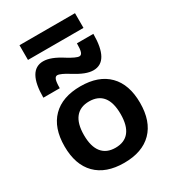

<svg xmlns="http://www.w3.org/2000/svg" viewBox="-223 -1049 1049 1174"><g transform="rotate(-30 301.5 -462.0)"><path d="M301.7 10Q173.7 10 104.3 -60Q35 -130 35 -260Q35 -390 104.3 -460Q173.7 -530 301.7 -530Q430 -530 499.1 -460Q568.3 -390 568.3 -260Q568.3 -130 499.1 -60Q430 10 301.7 10ZM301.7 -96.6Q365.7 -96.6 398.4 -137.8Q431 -179 431 -260Q431 -341.3 398.4 -382.4Q365.7 -423.4 301.7 -423.4Q238.6 -423.4 205.5 -382.4Q172.3 -341.3 172.3 -260Q172.3 -179 205.5 -137.8Q238.6 -96.6 301.7 -96.6ZM422 -574.3Q395 -574.3 363 -586.8Q331 -599.3 290 -625Q265 -641 244.8 -650.2Q224.7 -659.4 213.7 -659.4Q200 -659.4 193.8 -641.9Q187.6 -624.3 187.6 -582.7H71.7Q71.7 -776.3 181.3 -776.3Q208.7 -776.3 240.8 -764Q273 -751.6 313.3 -725.6Q339.3 -709.6 359 -700.5Q378.7 -691.3 389.7 -691.3Q403.7 -691.3 409.7 -709.1Q415.7 -727 415.7 -768H531.6Q531.6 -574.3 422 -574.3ZM105.7 -829.7V-933.6H497.6V-829.7Z"/></g></svg>

Font: M PLUS 1 Thin
Style: Regular
Weight: 100
Designer: Coji Morishita
Foundry: UNDERFOREST DESIGN
Version: Version 1.001